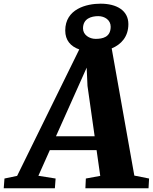

<svg xmlns="http://www.w3.org/2000/svg" viewBox="-100 -1003 814 1023"><path d="M-8.8 -65.9 -76.2 -51.8 -80.1 0H192.4L196.3 -51.8L104.5 -66.4L165.5 -203.1H414.6L434.1 -65.9L357.4 -51.8L355 0H691.4L694.3 -51.8L615.7 -67.4L495.1 -745.1C545.9 -766.1 584 -807.6 584 -874.5C584 -947.3 521.5 -983.4 436 -983.4C360.4 -983.4 247.6 -955.1 247.6 -840.3C247.6 -788.6 275.9 -755.9 322.3 -739.7ZM409.2 -795.9C376.5 -795.9 342.3 -816.9 342.3 -851.6C342.3 -904.3 386.7 -917 423.8 -917C457.5 -917 489.7 -896.5 489.7 -860.8C489.7 -804.7 446.8 -795.9 409.2 -795.9ZM198.2 -276.9 361.8 -642.6 366.2 -545.4 404.3 -276.9Z"/></svg>

Font: Merriweather
Style: Heavy Italic
Weight: 900
Italic angle: -7.5°
Designer: Eben Sorkin
Foundry: Eben Sorkin
Version: Version 1.001